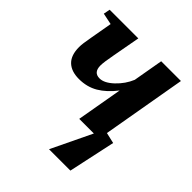

<svg xmlns="http://www.w3.org/2000/svg" viewBox="-184 -577 893 893"><g transform="rotate(45 262.5 -130.0)"><path d="M282.2 0 321.8 -226.1Q284.7 -178.2 243.7 -154.1Q202.6 -129.9 149.9 -129.9Q99.6 -129.9 72.5 -156.2Q45.4 -182.6 45.4 -235.8Q45.4 -247.1 47.6 -263.9Q49.8 -280.8 73.7 -415L17.1 -426.8L23.4 -459H211.9L187 -323.2Q176.3 -267.1 176.3 -245.6Q176.3 -199.7 215.8 -199.7Q246.6 -199.7 282.5 -233.6Q318.4 -267.6 336.4 -311L362.3 -459H492.2L419.9 -44.4L473.1 -32.2L423.3 199.2H282.7L378.4 0Z"/></g></svg>

Font: Liberation Serif
Style: Bold Italic
Weight: 700
Italic angle: -16.333°
Designer: Steve Matteson
Foundry: Ascender Corporation
Version: Version 2.1.5